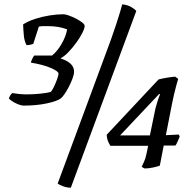

<svg xmlns="http://www.w3.org/2000/svg" viewBox="-20 -774 884 889"><path d="M89 -285Q80 -285 65.5 -290.5Q51 -296 38.5 -304Q26 -312 21 -318Q26 -331 30.5 -336.5Q35 -342 37 -343Q49 -341 67 -339Q85 -337 104 -337Q136 -337 168 -340.5Q200 -344 214 -348Q220 -352 228.5 -369.5Q237 -387 244 -406Q251 -425 251 -433Q251 -444 215 -459.5Q179 -475 123 -484Q124 -490 129 -501Q134 -512 139 -517H221Q245 -536 265 -570.5Q285 -605 291 -638Q252 -653 202 -653Q192 -653 181.5 -653Q171 -653 160 -651L134 -571Q133 -570 123.5 -567.5Q114 -565 103 -565Q93 -583 90.5 -608.5Q88 -634 87 -661Q110 -676 142.5 -686.5Q175 -697 209.5 -702.5Q244 -708 273 -708Q283 -708 299.5 -702Q316 -696 332.5 -687.5Q349 -679 360.5 -670Q372 -661 372 -654Q372 -643 361.5 -622Q351 -601 334 -577.5Q317 -554 298 -534Q279 -514 262 -505L261 -503Q323 -484 323 -442Q323 -430 316 -411Q309 -392 299 -372.5Q289 -353 278.5 -338Q268 -323 261 -318Q243 -305 195.5 -295Q148 -285 89 -285ZM308 95Q289 95 272 88.5Q255 82 247 76L465 -513Q497 -597 518 -661.5Q539 -726 546 -754Q572 -751 588.5 -741Q605 -731 611 -723ZM651 6Q648 6 643.5 3Q639 0 636 -2Q640 -10 647 -25Q654 -40 659 -65L666 -99H491Q482 -114 478.5 -124.5Q475 -135 474 -150L714 -406Q728 -410 751.5 -414Q775 -418 791 -419L805 -409Q802 -399 796.5 -379Q791 -359 785.5 -335.5Q780 -312 776 -291L748 -148L808 -151L812 -141Q808 -132 802.5 -119Q797 -106 792 -100H738L720 -7Q710 -3 689 1.5Q668 6 651 6ZM536 -147H674L700 -273Q705 -292 711 -310Q717 -328 721 -338L717 -339Z"/></svg>

Font: Texturina 72pt 72pt Medium
Style: Italic
Weight: 500
Italic angle: -11°
Designer: Guillermo Torres Carreño
Foundry: Omnibus-Type
Version: Version 1.002; ttfautohint (v1.8.3)